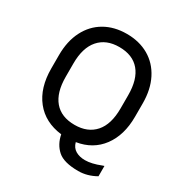

<svg xmlns="http://www.w3.org/2000/svg" viewBox="-191 -839 1073 1128"><g transform="rotate(30 345.0 -275.5)"><path d="M629 -388V-298Q629 -173 569 -92.5Q509 -12 402 5Q411 39 437.5 54.5Q464 70 501 70Q546 70 606 46L618 42V112Q560 145 499 145Q401 145 359 107.5Q317 70 305 8Q189 -6 125 -86.5Q61 -167 61 -298V-388Q61 -483 96.5 -552.5Q132 -622 196 -659Q260 -696 345 -696Q430 -696 494 -659Q558 -622 593.5 -552.5Q629 -483 629 -388ZM159 -388V-298Q159 -191 206.5 -135Q254 -79 345 -79Q433 -79 482 -134.5Q531 -190 531 -298V-388Q531 -495 483.5 -551Q436 -607 345 -607Q257 -607 208 -551Q159 -495 159 -388Z"/></g></svg>

Font: Chivo
Style: Regular
Weight: 400
Designer: Hector Gatti
Foundry: Omnibus-Type
Version: Version 1.003